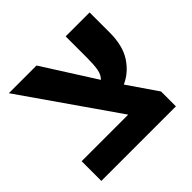

<svg xmlns="http://www.w3.org/2000/svg" viewBox="-151 -739 888 888"><g transform="rotate(-45 293.5 -294.5)"><path d="M521 0H33.2V-128.9H337.9L17.6 -589.4H198.7L362.3 -332Q379.4 -348.1 384.3 -376.7Q389.2 -405.3 389.2 -447.3V-589.4H545.9V-459Q545.9 -371.6 511 -318.6Q476.1 -265.6 421.9 -241.7L521 -97.2Z"/></g></svg>

Font: Lunasima
Style: Bold
Weight: 700
Designer: The DocRepair Project, Monotype Design Team
Foundry: Google
Version: Version 2.009